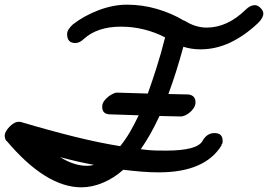

<svg xmlns="http://www.w3.org/2000/svg" viewBox="-45 -764 1146 821"><path d="M498 -744Q564 -744 627 -725.5Q690 -707 741 -676L745 -675Q791 -646 839 -646Q927 -646 1006 -723Q1025 -742 1045 -742Q1057 -742 1069 -730Q1081 -718 1081 -706Q1081 -688 1059 -666Q1001 -611 939.5 -582Q878 -553 812 -553Q774 -553 739 -564Q723 -505 707 -455Q691 -405 675 -362Q698 -361 719.5 -361Q741 -361 762 -360Q791 -355 791 -327Q791 -314 784 -303Q777 -292 767 -283.5Q757 -275 746.5 -270.5Q736 -266 729 -266L637 -268Q615 -221 596 -188Q577 -155 557 -126Q594 -121 618 -120.5Q642 -120 665 -120Q797 -120 821 -161L820 -160Q839 -195 872 -195Q907 -195 907 -162Q907 -151 905.5 -150Q904 -149 902 -145V-142Q831 -27 634 -27Q598 -27 561 -30Q524 -33 482 -38Q443 -3 396 17Q349 37 303 37Q151 37 -17 -162L-16 -160Q-20 -163 -22.5 -170Q-25 -177 -25 -185Q-25 -192 -19.5 -202Q-14 -212 -5.5 -221Q3 -230 13.5 -236.5Q24 -243 34 -243H42Q170 -205 275.5 -179Q381 -153 469 -139Q493 -169 511 -200Q529 -231 548 -271Q517 -272 487.5 -273Q458 -274 427 -275Q392 -275 392 -307Q392 -321 400 -332Q408 -343 418.5 -351Q429 -359 439 -363.5Q449 -368 454 -368L587 -364Q605 -414 624 -473.5Q643 -533 661 -604Q619 -626 571 -638Q523 -650 472 -650Q422 -650 382.5 -637Q343 -624 314 -598Q296 -580 277 -580Q242 -580 242 -618Q242 -629 249 -639.5Q256 -650 267 -660Q315 -697 377 -720.5Q439 -744 498 -744ZM327 -55Q342 -55 357 -59Q291 -71 212 -92Q272 -55 327 -55ZM378 -65Q389 -68 399 -74.5Q409 -81 420 -90L433 -46Q415 -48 396 -51.5Q377 -55 357 -59Q362 -60 367 -61.5Q372 -63 377 -65Z"/></svg>

Font: Discipuli Britannica Bold
Style: Regular
Weight: 700
Designer: Peter Wiegel
Foundry: Peter Wiegel
Version: Version 0.001 2009